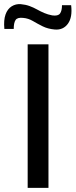

<svg xmlns="http://www.w3.org/2000/svg" viewBox="-49 -903 364 923"><path d="M184 -690V0H84V-690ZM51 -883Q74 -881 93 -874Q112 -867 129 -857.5Q146 -848 163.5 -840.5Q181 -833 202 -829Q230 -825 239.5 -838Q249 -851 249 -878H293Q300 -820 277.5 -789Q255 -758 215 -761Q181 -764 156 -776.5Q131 -789 109 -802Q87 -815 62 -817Q35 -820 26 -807Q17 -794 17 -764H-28Q-32 -806 -22.5 -833Q-13 -860 7 -872.5Q27 -885 51 -883Z"/></svg>

Font: Exo 2 Medium
Style: Regular
Weight: 500
Designer: Natanael Gama
Foundry: Natanael Gama
Version: Version 2.010